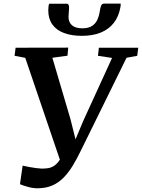

<svg xmlns="http://www.w3.org/2000/svg" viewBox="-20 -1000 764 1034"><path d="M181 14Q157.5 14 130.5 6.5Q103.5 -1 87.5 -8L102 -108Q119.5 -104 138 -100.5Q156.5 -97 173.8 -94.8Q191 -92.5 204.5 -92Q221.5 -92 238 -94.2Q254.5 -96.5 270.2 -106.2Q286 -116 301 -137.8Q316 -159.5 330 -199L312 -112L116 -688.5L58.5 -699.5L64 -743L347.5 -743.5L343.5 -700L262 -689L359.5 -358.5L400 -196.5L364 -195.5L427.5 -347L583.5 -688L507.5 -699.5L512.5 -743H724.5L719 -699.5L661.5 -689L417 -192Q394 -144 370.8 -106.2Q347.5 -68.5 320.5 -41.5Q293.5 -14.5 259.5 -0.2Q225.5 14 181 14ZM338 -980Q347 -980 349.8 -973.2Q352.5 -966.5 352 -956Q352 -946.5 350.5 -933.2Q349 -920 349 -910.5Q348.5 -880.5 367.5 -864Q386.5 -847.5 423 -847.5Q457 -847.5 476.5 -860.8Q496 -874 505.2 -895.8Q514.5 -917.5 518 -943.5Q520 -958 524.5 -969.2Q529 -980.5 540 -980.5H630Q630 -976.5 629.8 -972Q629.5 -967.5 628.5 -961.5Q619.5 -910.5 592.5 -876.2Q565.5 -842 522.5 -824.5Q479.5 -807 421 -807Q365.5 -807 324.8 -822.2Q284 -837.5 262 -868.2Q240 -899 240 -944Q240.5 -953 241 -962Q241.5 -971 244.5 -980Z"/></svg>

Font: Merriweather 36pt SemiBold
Style: Italic
Weight: 600
Italic angle: -7.8°
Version: Version 2.101